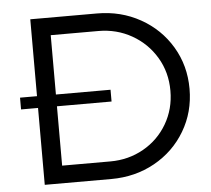

<svg xmlns="http://www.w3.org/2000/svg" viewBox="-51 -755 890 809"><g transform="rotate(-5 394.5 -350.0)"><path d="M34.2 0ZM749 -350.1Q749 -252 701.4 -171.9Q653.8 -91.8 571.3 -45.9Q488.8 0 387.2 0H106V-325.2H34.2V-375H106V-700.2H388.2Q488.8 -700.2 571.3 -654.1Q653.8 -607.9 701.4 -528.1Q749 -448.2 749 -350.1ZM668 -349.1Q668 -427.2 630.4 -490.2Q592.8 -553.2 528.8 -589.6Q464.8 -626 387.2 -626H186V-375H417V-325.2H186V-74.2H390.1Q466.8 -74.2 530.5 -110.1Q594.2 -146 631.1 -209Q668 -272 668 -349.1Z"/></g></svg>

Font: Argentum Sans Light
Style: Regular
Weight: 300
Designer: Julieta Ulanovsky (Modified by Cristiano Sobral)
Foundry: Julieta Ulanovsky
Version: Version 1.000; ttfautohint (v1.5.65-e2d9)